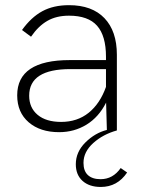

<svg xmlns="http://www.w3.org/2000/svg" viewBox="-20 -515 561 758"><path d="M456.5 148.4 481.9 166Q443.4 223.1 377.9 223.1Q332.5 223.1 305.9 199.2Q279.3 175.3 279.3 133.3Q279.3 85 317.1 47.4Q355 9.8 401.9 -2L398.9 -109.9Q370.1 -52.7 321.5 -22.9Q272.9 6.8 213.4 6.8Q138.7 6.8 93.3 -32.2Q47.9 -71.3 47.9 -138.7Q47.9 -277.8 255.9 -277.8H398.4V-291Q398.4 -373.5 363.3 -413.3Q328.1 -453.1 252.4 -453.1Q202.6 -453.1 167 -432.6Q131.3 -412.1 102.5 -370.1L66.9 -396.5Q103 -446.8 147 -470.7Q190.9 -494.6 252.4 -494.6Q343.3 -494.6 392.3 -443.4Q441.4 -392.1 441.4 -298.8V0Q386.7 15.1 348.1 49.8Q309.6 84.5 309.6 127.9Q309.6 160.2 327.1 176.3Q344.7 192.4 377 192.4Q425.8 192.4 456.5 148.4ZM221.2 -33.7Q285.2 -33.7 330.1 -69.8Q375 -106 398.4 -171.9V-242.2H257.8Q95.2 -242.2 95.2 -137.2Q95.2 -89.4 128.7 -61.5Q162.1 -33.7 221.2 -33.7Z"/></svg>

Font: HK Grotesk Light Legacy
Style: Regular
Weight: 300
Designer: Alfredo Marco Pradil
Foundry: Hanken Design Co.
Version: Version 2.022;PS 002.022;hotconv 1.0.88;makeotf.lib2.5.64775